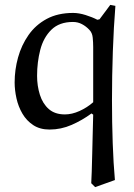

<svg xmlns="http://www.w3.org/2000/svg" viewBox="-20 -524 548 787"><path d="M451 214 370 243 354 227Q355 212 356 180Q357 148 358 107Q359 66 360 24Q361 -18 362 -54L355 -59Q317 -31 273.5 -12Q230 7 183 7Q144 7 116.5 -11Q89 -29 72 -58Q55 -87 47.5 -121Q40 -155 40 -186Q40 -238 54 -288.5Q68 -339 97 -380.5Q126 -422 171.5 -446.5Q217 -471 280 -471Q303 -471 330.5 -462.5Q358 -454 379 -443L388 -445L432 -504L453 -500Q446 -413 442.5 -312.5Q439 -212 439 -113Q439 -22 442 62.5Q445 147 451 214ZM362 -105V-331Q362 -350 360 -370Q358 -390 346 -402Q333 -416 316 -425Q299 -434 279 -434Q223 -434 190.5 -402Q158 -370 145 -319.5Q132 -269 132 -213Q132 -172 143.5 -135.5Q155 -99 180 -77Q205 -55 246 -55Q275 -55 306 -69Q337 -83 362 -105Z"/></svg>

Font: Aref Ruqaa Ink
Style: Regular
Weight: 400
Designer: Abdullah Aref
Version: Version 1.005